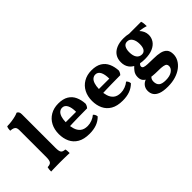

<svg xmlns="http://www.w3.org/2000/svg" viewBox="-90 -1279 2091 2091"><g transform="rotate(-45 955.5 -234.0)"><path d="M27.8 2.9Q27.8 -15.1 29.3 -30.5Q30.8 -45.9 34.7 -58.1Q74.7 -59.1 88.4 -77.1Q102.1 -95.2 102.1 -145V-561Q102.1 -583 95.9 -596.4Q89.8 -609.9 73.7 -617.4Q57.6 -625 26.9 -627Q26.9 -642.1 29.3 -656.5Q31.7 -670.9 38.1 -684.1Q71.8 -684.1 107.4 -689Q143.1 -693.8 171.9 -701.4Q200.7 -709 214.8 -716.8Q228 -711.9 235.8 -699.5Q243.7 -687 243.7 -664.1V-145Q243.7 -95.2 256.8 -77.1Q270 -59.1 306.6 -58.1Q311 -45.9 312 -29.5Q313 -13.2 313 2.9Q298.8 2 275.4 1.5Q252 1 224.9 0.5Q197.8 0 170.9 0Q144 0 116 0.5Q87.9 1 64.9 1.5Q42 2 27.8 2.9Z M520 -265.1H680.2Q680.2 -332 660.6 -368.4Q641.1 -404.8 604 -404.8Q580.1 -404.8 561 -389.4Q542 -374 531.2 -340.8Q521.5 -311 520 -265.1ZM523.4 -201.7Q526.9 -179.7 533.2 -159.2Q545.9 -116.2 576.4 -91.1Q606.9 -65.9 660.2 -65.9Q693.8 -65.9 728 -78.9Q762.2 -91.8 786.1 -112.8Q794.9 -107.9 803 -93Q811 -78.1 811 -63Q773.9 -25.9 726.1 -8.5Q678.2 8.8 615.2 8.8Q530.8 8.8 477.8 -22.2Q424.8 -53.2 399.9 -106.7Q375 -160.2 375 -226.1Q375 -296.9 403.1 -350.8Q431.2 -404.8 483.6 -435.8Q536.1 -466.8 606 -466.8Q678.2 -466.8 723.6 -439.5Q769 -412.1 791 -363.5Q813 -314.9 815.9 -253.9Q809.1 -225.1 791 -207Q766.1 -207 730 -206.5Q693.8 -206.1 652.3 -205.6Q610.8 -205.1 568.4 -203.6Q545.4 -202.6 523.4 -201.7Z M1031.2 -265.1H1191.4Q1191.4 -332 1171.9 -368.4Q1152.3 -404.8 1115.2 -404.8Q1091.3 -404.8 1072.3 -389.4Q1053.2 -374 1042.5 -340.8Q1032.7 -311 1031.2 -265.1ZM1034.7 -201.7Q1038.1 -179.7 1044.4 -159.2Q1057.1 -116.2 1087.6 -91.1Q1118.2 -65.9 1171.4 -65.9Q1205.1 -65.9 1239.3 -78.9Q1273.4 -91.8 1297.4 -112.8Q1306.2 -107.9 1314.2 -93Q1322.3 -78.1 1322.3 -63Q1285.2 -25.9 1237.3 -8.5Q1189.5 8.8 1126.5 8.8Q1042 8.8 989 -22.2Q936 -53.2 911.1 -106.7Q886.2 -160.2 886.2 -226.1Q886.2 -296.9 914.3 -350.8Q942.4 -404.8 994.9 -435.8Q1047.4 -466.8 1117.2 -466.8Q1189.5 -466.8 1234.9 -439.5Q1280.3 -412.1 1302.2 -363.5Q1324.2 -314.9 1327.1 -253.9Q1320.3 -225.1 1302.2 -207Q1277.3 -207 1241.2 -206.5Q1205.1 -206.1 1163.6 -205.6Q1122.1 -205.1 1079.6 -203.6Q1056.6 -202.6 1034.7 -201.7Z M1529.3 43.9Q1520 54.2 1515.6 63Q1508.3 78.1 1508.3 98.1Q1508.3 141.1 1532.7 162.1Q1557.1 183.1 1615.2 183.1Q1678.2 183.1 1713.6 158Q1749 132.8 1749 98.1Q1749 80.1 1739.5 70.1Q1730 60.1 1703.6 54.9Q1677.2 49.8 1626 49.8Q1582 49.8 1545.4 45.9Q1537.1 44.9 1529.3 43.9ZM1629.9 -199.2Q1660.2 -199.2 1676.5 -223.6Q1692.9 -248 1692.9 -295.9Q1692.9 -349.1 1671.9 -381.6Q1650.9 -414.1 1613.3 -414.1Q1580.1 -414.1 1564 -386.5Q1547.9 -358.9 1547.9 -315.9Q1547.9 -258.8 1569.6 -229Q1591.3 -199.2 1629.9 -199.2ZM1546.9 -146.5Q1541.5 -141.6 1537.1 -136.7Q1528.3 -126 1528.3 -115.2Q1528.3 -97.2 1545.2 -90.1Q1562 -83 1597.2 -81.5Q1632.3 -80.1 1685.1 -79.1Q1744.1 -79.1 1786.1 -69.1Q1828.1 -59.1 1851.1 -33.4Q1874 -7.8 1874 41Q1874 83 1853 120.6Q1832 158.2 1793.9 187Q1755.9 215.8 1702.4 232.4Q1648.9 249 1583 249Q1511.2 249 1469.7 232.9Q1428.2 216.8 1410.2 189.5Q1392.1 162.1 1392.1 125Q1392.1 86.9 1414.1 58.6Q1432.1 35.6 1463.9 23.4Q1447.3 13.2 1436.5 -1.5Q1420.9 -22.9 1420.9 -58.1Q1420.9 -99.1 1443.4 -129.4Q1460 -151.9 1480.5 -170.4Q1450.7 -187 1432.1 -212.9Q1406.2 -249 1406.2 -301.8Q1406.2 -353 1429.7 -389.4Q1453.1 -425.8 1499 -446.3Q1544.9 -466.8 1608.9 -466.8Q1653.8 -466.8 1688.5 -458H1874Q1879.9 -442.9 1882.1 -422.9Q1884.3 -402.8 1884.3 -380.9Q1867.2 -387.2 1847.7 -391.1Q1828.1 -395 1809.6 -397.9Q1798.8 -399.4 1789.1 -400.4Q1809.6 -378.9 1820.3 -354.5Q1833 -325.2 1833 -297.9Q1833 -253.9 1809.1 -218Q1785.2 -182.1 1737.1 -161.1Q1689 -140.1 1617.2 -140.1Q1579.1 -140.1 1546.9 -146.5Z"/></g></svg>

Font: Ekush
Style: Regular
Weight: 400
Designer: Jayed Ahsan Saad & S M Khalid Hossain
Foundry: Codepotro
Version: Codepotro Ekush; Version 0.600